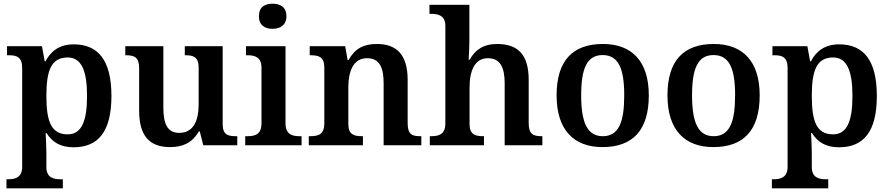

<svg xmlns="http://www.w3.org/2000/svg" viewBox="-20 -786 4815 1039"><path d="M15 233H320V184H306C271 184 231 176 231 118V46C231 16 229 -29 227 -66H232C261 -19 305 11 378 11C512 11 583 -74 583 -267C583 -460 511 -546 379 -546C301 -546 255 -509 226 -454H222L207 -536H18V-487H29C69 -487 100 -478 100 -418V117C100 176 60 184 25 184H15ZM346 -59C257 -59 231 -129 231 -267C231 -404 257 -475 346 -475C421 -475 451 -403 451 -267C451 -129 421 -59 346 -59Z M900 10C967 10 1019 -11 1056 -75H1061L1080 0H1264V-49H1257C1217 -49 1185 -55 1185 -113V-536H980V-487H983C1024 -487 1055 -480 1055 -420V-223C1055 -128 1024 -67 950 -67C883 -67 864 -120 864 -206V-536H658V-487H661C708 -487 733 -476 733 -417V-187C733 -52 788 10 900 10Z M1455 -630C1496 -630 1530 -650 1530 -698C1530 -748 1496 -766 1455 -766C1413 -766 1381 -748 1381 -698C1381 -650 1413 -630 1455 -630ZM1307 0H1612V-49H1600C1558 -49 1525 -61 1525 -120V-536H1311V-487H1320C1361 -487 1395 -475 1395 -420V-118C1395 -60 1362 -49 1320 -49H1307Z M1651 0H1944V-49H1939C1895 -49 1865 -58 1865 -115V-313C1865 -397 1890 -471 1966 -471C2034 -471 2056 -421 2056 -335V0H2260V-49H2255C2210 -49 2186 -58 2186 -120V-354C2186 -490 2126 -548 2020 -548C1948 -548 1901 -524 1866 -461H1861L1848 -536H1656V-487H1661C1705 -487 1735 -478 1735 -421V-119C1735 -58 1703 -49 1658 -49H1651Z M2306 0H2599V-49H2595C2551 -49 2521 -58 2521 -115V-313C2521 -401 2548 -471 2620 -471C2687 -471 2711 -421 2711 -335V0H2915V-49H2912C2867 -49 2841 -58 2841 -120V-354C2841 -490 2783 -548 2670 -548C2595 -548 2550 -515 2522 -463H2516C2517 -476 2520 -527 2520 -570V-760H2304V-711H2315C2349 -711 2390 -703 2390 -647V-119C2390 -58 2355 -49 2313 -49H2306Z M3240 10C3405 10 3491 -82 3491 -270C3491 -457 3397 -548 3243 -548C3078 -548 2992 -457 2992 -270C2992 -82 3086 10 3240 10ZM3242 -49C3157 -49 3125 -125 3125 -270C3125 -415 3156 -488 3241 -488C3327 -488 3358 -415 3358 -270C3358 -125 3328 -49 3242 -49Z M3840 10C4005 10 4091 -82 4091 -270C4091 -457 3997 -548 3843 -548C3678 -548 3592 -457 3592 -270C3592 -82 3686 10 3840 10ZM3842 -49C3757 -49 3725 -125 3725 -270C3725 -415 3756 -488 3841 -488C3927 -488 3958 -415 3958 -270C3958 -125 3928 -49 3842 -49Z M4157 233H4462V184H4448C4413 184 4373 176 4373 118V46C4373 16 4371 -29 4369 -66H4374C4403 -19 4447 11 4520 11C4654 11 4725 -74 4725 -267C4725 -460 4653 -546 4521 -546C4443 -546 4397 -509 4368 -454H4364L4349 -536H4160V-487H4171C4211 -487 4242 -478 4242 -418V117C4242 176 4202 184 4167 184H4157ZM4488 -59C4399 -59 4373 -129 4373 -267C4373 -404 4399 -475 4488 -475C4563 -475 4593 -403 4593 -267C4593 -129 4563 -59 4488 -59Z"/></svg>

Font: Noto Serif Devanagari SemiBold
Style: Regular
Weight: 600
Designer: Universal Thirst, Indian Type Foundry and the Monotype Design Team
Foundry: Monotype Imaging Inc.
Version: Version 2.004